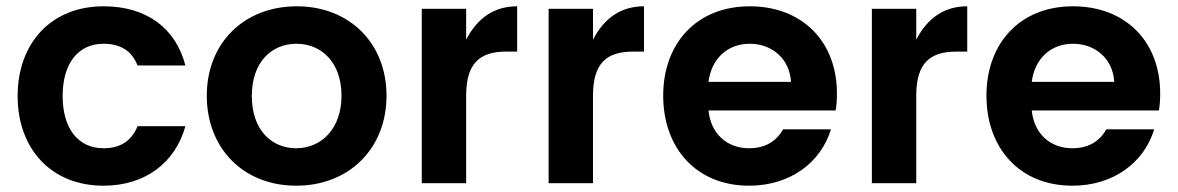

<svg xmlns="http://www.w3.org/2000/svg" viewBox="-20 -582 3742 610"><path d="M309 -562C140 -562 36 -442 36 -277C36 -112 140 8 309 8C441 8 537 -65 569 -181H417C398 -134 362 -111 309 -111C228 -111 179 -174 179 -277C179 -380 228 -443 309 -443C363 -443 399 -420 417 -374H569C538 -494 444 -562 309 -562Z M921 -111C842 -111 780 -170 780 -277C780 -384 842 -443 922 -443C1001 -443 1065 -384 1065 -278C1065 -172 1000 -111 921 -111ZM921 8C1089 8 1208 -110 1208 -278C1208 -445 1090 -562 923 -562C756 -562 637 -446 637 -278C637 -111 753 8 921 8Z M1320 -554V0H1461V-278C1461 -381 1504 -418 1588 -418H1623V-562C1552 -562 1498 -527 1461 -456V-554Z M1723 -554V0H1864V-278C1864 -381 1907 -418 1991 -418H2026V-562C1955 -562 1901 -527 1864 -456V-554Z M2231 -322C2240 -395 2291 -443 2362 -443C2433 -443 2489 -395 2493 -322ZM2360 8C2491 8 2588 -66 2620 -171H2468C2445 -131 2409 -111 2360 -111C2288 -111 2238 -159 2231 -231H2635C2638 -248 2639 -266 2639 -285C2639 -451 2528 -562 2362 -562C2193 -562 2087 -444 2087 -278C2087 -113 2191 8 2360 8Z M2750 -554V0H2891V-278C2891 -381 2934 -418 3018 -418H3053V-562C2982 -562 2928 -527 2891 -456V-554Z M3258 -322C3267 -395 3318 -443 3389 -443C3460 -443 3516 -395 3520 -322ZM3387 8C3518 8 3615 -66 3647 -171H3495C3472 -131 3436 -111 3387 -111C3315 -111 3265 -159 3258 -231H3662C3665 -248 3666 -266 3666 -285C3666 -451 3555 -562 3389 -562C3220 -562 3114 -444 3114 -278C3114 -113 3218 8 3387 8Z"/></svg>

Font: Matrixport Bold
Style: Regular
Weight: 600
Designer: Ninad Kale (Devanagari), Jonny Pinhorn (Latin)
Foundry: Indian Type Foundry
Version: Version 2.000;PS 1.0;hotconv 1.0.79;makeotf.lib2.5.61930; tt